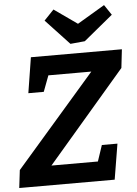

<svg xmlns="http://www.w3.org/2000/svg" viewBox="-66 -999 747 1046"><g transform="rotate(-5 307.5 -476.0)"><path d="M-3.8 0 7.8 -97.2 453.1 -609.8 466.1 -597.7H177.7L213.7 -613.5L174.9 -510.3H90.6L121.5 -704.3H619.1L607.5 -603L162.4 -84.3L159.4 -106.6H462.5L428.7 -86L465 -194.3H550.2L518.1 0ZM543.1 -952.5 580.8 -896.5 421.7 -765.6 342.6 -758.1 213.2 -896.5 266.5 -952.5 437.4 -832.2 342.8 -833.6Z"/></g></svg>

Font: Bitter Thin
Style: Italic
Weight: 100
Italic angle: -9°
Designer: Sol Matas, and Bitter project Authors
Foundry: Sol Matas
Version: Version 2.002